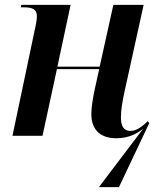

<svg xmlns="http://www.w3.org/2000/svg" viewBox="-20 -556 652 786"><path d="M385 210H467L591 -52L585 -60C563 -39 540 -20 514 -20C486 -20 475 -40 475 -76C475 -106 481 -140 490 -182L568 -536H444L388 -283H215L269 -536H67L65 -526H77C115 -526 131 -517 131 -489C131 -478 128 -458 123 -437L31 0H154L213 -273H386L368 -191C359 -149 354 -115 354 -88C354 -33 383 10 456 10C505 10 540 -8 566 -29Z"/></svg>

Font: Noto Serif Display SemiCondensed SemiBold
Style: Italic
Weight: 600
Width: 4
Italic angle: -12°
Designer: Monotype Design Team
Foundry: Monotype Imaging Inc.
Version: Version 2.009